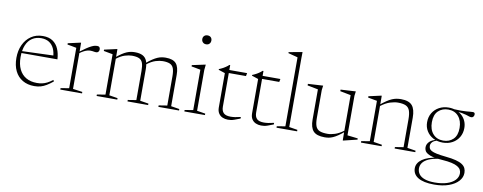

<svg xmlns="http://www.w3.org/2000/svg" viewBox="-76 -1097 4372 1739"><g transform="rotate(10 2110.5 -228.0)"><path d="M246.5 -450.5Q303 -450.5 338.2 -426.2Q373.5 -402 391.2 -360.2Q409 -318.5 412 -265H77L76 -282.5L385.5 -293.5L371 -273Q369 -322.5 352.8 -357Q336.5 -391.5 307 -410Q277.5 -428.5 234.5 -428.5Q188 -428.5 152.8 -405.8Q117.5 -383 98.5 -338Q79.5 -293 79.5 -227Q79.5 -161.5 101.8 -115.8Q124 -70 165.5 -46Q207 -22 265.5 -22Q290.5 -22 313 -26.8Q335.5 -31.5 358.8 -43.2Q382 -55 408.5 -75.5L415 -62Q383.5 -36.5 357.5 -20.8Q331.5 -5 305.2 2.5Q279 10 246.5 10Q184 10 138.2 -17Q92.5 -44 68 -94.2Q43.5 -144.5 43.5 -214.5Q43.5 -281 68.2 -334.5Q93 -388 138.8 -419.2Q184.5 -450.5 246.5 -450.5Z M744.5 -447.5Q760.5 -447.5 767 -440Q773.5 -432.5 773.5 -419.5Q773.5 -406.5 766 -397.8Q758.5 -389 745.5 -389Q737 -389 729.5 -390.5Q722 -392 713.5 -393.2Q705 -394.5 693 -394.5Q681 -394.5 666 -390.8Q651 -387 633.2 -377.8Q615.5 -368.5 593.5 -352.5L585 -361Q623.5 -390 649.8 -407.5Q676 -425 693.8 -433.5Q711.5 -442 723.2 -444.8Q735 -447.5 744.5 -447.5ZM597.5 -368.5V-26L685 -13.5V0H485V-13.5L562 -26V-397.5Q555.5 -399 543 -401.2Q530.5 -403.5 513.8 -406.8Q497 -410 478.5 -413V-425L592 -450.5H597Z M931.5 -368.5V-26L1009 -13.5V0H819V-13.5L896 -26V-397.5Q888 -399 867.2 -402.8Q846.5 -406.5 812.5 -413V-425L926 -450.5H931ZM1215.5 -315V-26L1293 -13.5V0H1103V-13.5L1180 -26V-294Q1180 -341.5 1170.5 -367.5Q1161 -393.5 1137.5 -404.2Q1114 -415 1071.5 -415Q1043.5 -415 1006.8 -403.8Q970 -392.5 927 -359L916.5 -367.5Q949 -395 973.8 -411.5Q998.5 -428 1018.5 -436.2Q1038.5 -444.5 1056.5 -447.5Q1074.5 -450.5 1092.5 -450.5Q1137.5 -450.5 1164.5 -436.2Q1191.5 -422 1203.5 -392.2Q1215.5 -362.5 1215.5 -315ZM1500 -314.5V-26L1577 -13.5V0H1387V-13.5L1464.5 -26V-293Q1464.5 -341 1454.8 -367.2Q1445 -393.5 1421.2 -404.2Q1397.5 -415 1355 -415Q1327 -415 1290 -403.8Q1253 -392.5 1209.5 -359L1199 -367Q1231.5 -394.5 1256.5 -411Q1281.5 -427.5 1301.5 -436Q1321.5 -444.5 1339.8 -447.5Q1358 -450.5 1376 -450.5Q1444 -450.5 1472 -418Q1500 -385.5 1500 -314.5Z M1714 -633Q1695 -633 1683.5 -644.8Q1672 -656.5 1672 -675Q1672 -692.5 1683.5 -703.8Q1695 -715 1714 -715Q1733.5 -715 1744.5 -703.8Q1755.5 -692.5 1755.5 -675Q1755.5 -656.5 1744.5 -644.8Q1733.5 -633 1714 -633ZM1743.5 -450.5 1738.5 -402V-26L1815.5 -13.5V0H1626V-13.5L1703 -26V-397.5Q1697.5 -398.5 1683.5 -401.2Q1669.5 -404 1652.2 -407.2Q1635 -410.5 1619.5 -413V-425L1738.5 -450.5Z M1962 -104Q1962 -65 1981.5 -45.5Q2001 -26 2046.5 -26Q2064.5 -26 2087.5 -29.2Q2110.5 -32.5 2138.5 -39.5V-25Q2104.5 -11.5 2085.8 -5Q2067 1.5 2054.5 3.2Q2042 5 2026 5Q1999.5 5 1977 -4.8Q1954.5 -14.5 1940.8 -35.5Q1927 -56.5 1927 -90V-405.5L1867 -425.5V-432Q1877.5 -436.5 1887.8 -441.2Q1898 -446 1907.2 -451.2Q1916.5 -456.5 1925 -462.2Q1933.5 -468 1940.8 -473.5Q1948 -479 1954.5 -485.5H1962V-424.5ZM1936 -412.5V-440.5H2125.5L2120 -412.5Z M2268 -104Q2268 -65 2287.5 -45.5Q2307 -26 2352.5 -26Q2370.5 -26 2393.5 -29.2Q2416.5 -32.5 2444.5 -39.5V-25Q2410.5 -11.5 2391.8 -5Q2373 1.5 2360.5 3.2Q2348 5 2332 5Q2305.5 5 2283 -4.8Q2260.5 -14.5 2246.8 -35.5Q2233 -56.5 2233 -90V-405.5L2173 -425.5V-432Q2183.5 -436.5 2193.8 -441.2Q2204 -446 2213.2 -451.2Q2222.5 -456.5 2231 -462.2Q2239.5 -468 2246.8 -473.5Q2254 -479 2260.5 -485.5H2268V-424.5ZM2242 -412.5V-440.5H2431.5L2426 -412.5Z M2586 -26 2663 -13.5V0H2473.5V-13.5L2550.5 -26V-660.5Q2544 -662.5 2530.8 -666Q2517.5 -669.5 2499.8 -674Q2482 -678.5 2462.5 -684V-693L2582 -715H2587L2586 -660.5Z M2818 -150.5Q2818 -101.5 2828.8 -74.2Q2839.5 -47 2865.8 -36.2Q2892 -25.5 2938.5 -25.5Q2967 -25.5 3004.8 -37.2Q3042.5 -49 3087.5 -82.5L3095.5 -75Q3062.5 -47.5 3037.5 -30.5Q3012.5 -13.5 2992.2 -4.8Q2972 4 2954 7Q2936 10 2917 10Q2843.5 10 2813 -23Q2782.5 -56 2782.5 -129V-407L2684.5 -426V-440.5L2823.5 -448.5L2818 -407ZM3084.5 9.5 3083.5 -71.5V-407L2985 -426V-440.5L3124 -448.5L3118.5 -407V-43.5Q3123 -43 3135.5 -41.5Q3148 -40 3163.5 -38.2Q3179 -36.5 3193 -34.8Q3207 -33 3215 -32V-21L3090 9.5Z M3362.5 -368.5V-26L3440 -13.5V0H3250V-13.5L3327 -26V-397.5Q3319 -399 3298.2 -402.8Q3277.5 -406.5 3243.5 -413V-425L3357 -450.5H3362ZM3560 -13.5 3637.5 -26V-281.5Q3637.5 -333.5 3626.8 -362.5Q3616 -391.5 3590 -403.2Q3564 -415 3518 -415Q3487 -415 3446.8 -402.5Q3406.5 -390 3359.5 -354L3348 -360.5Q3383.5 -390 3410.2 -408Q3437 -426 3458.8 -435Q3480.5 -444 3500 -447.2Q3519.5 -450.5 3539.5 -450.5Q3612.5 -450.5 3642.8 -415.5Q3673 -380.5 3673 -303.5V-26L3750 -13.5V0H3560Z M3968.5 259.5Q3918 259.5 3880.8 251.5Q3843.5 243.5 3819 228.2Q3794.5 213 3782.5 191.5Q3770.5 170 3770.5 143Q3770.5 119.5 3782.8 98.5Q3795 77.5 3819.2 60.5Q3843.5 43.5 3879.5 31.5Q3915.5 19.5 3964 13.5L3994.5 6L3978 21.5Q3916 29 3878.5 46.2Q3841 63.5 3824.5 87Q3808 110.5 3808 138Q3808 168 3825 191.2Q3842 214.5 3878.2 227.2Q3914.5 240 3970.5 240Q4035 240 4082.5 224.5Q4130 209 4155.8 181.5Q4181.5 154 4181.5 119Q4181.5 100.5 4173 85.2Q4164.5 70 4144.2 58Q4124 46 4089.8 38.2Q4055.5 30.5 4004 27Q3951.5 24 3918.2 16Q3885 8 3866.2 -3.5Q3847.5 -15 3840.5 -29.5Q3833.5 -44 3833.5 -60Q3833.5 -89.5 3857.2 -112.8Q3881 -136 3931.5 -146L3939.5 -140.5Q3901 -132 3885.2 -116Q3869.5 -100 3869.5 -80Q3869.5 -66.5 3874.8 -55.5Q3880 -44.5 3896.2 -35.5Q3912.5 -26.5 3944.5 -19.8Q3976.5 -13 4029.5 -7.5Q4086 -2 4123 7.8Q4160 17.5 4181.5 31.8Q4203 46 4212 65Q4221 84 4221 108Q4221 149.5 4190 184Q4159 218.5 4102.5 239Q4046 259.5 3968.5 259.5ZM3978.5 -128.5Q3929 -128.5 3890.5 -149Q3852 -169.5 3830 -205.2Q3808 -241 3808 -286.5Q3808 -334.5 3830 -371.2Q3852 -408 3891 -429.2Q3930 -450.5 3979.5 -450.5Q4016.5 -450.5 4047.5 -438.5Q4078.5 -426.5 4101.2 -405.5Q4124 -384.5 4136.8 -355.5Q4149.5 -326.5 4149.5 -292Q4149.5 -244.5 4127.5 -207.5Q4105.5 -170.5 4066.8 -149.5Q4028 -128.5 3978.5 -128.5ZM3979.5 -147Q4035.5 -147 4071.2 -181.5Q4107 -216 4107 -285Q4107 -352 4072.2 -392Q4037.5 -432 3978 -432Q3922.5 -432 3886.5 -397.5Q3850.5 -363 3850.5 -293.5Q3850.5 -226.5 3885.5 -186.8Q3920.5 -147 3979.5 -147ZM4042.5 -428.5 4020.5 -444.5Q4061 -442 4090.2 -442.2Q4119.5 -442.5 4139.8 -444Q4160 -445.5 4175 -447Q4190 -448.5 4201 -448.5Q4210.5 -448.5 4215.2 -443.8Q4220 -439 4220 -430.5Q4220 -417.5 4212.8 -408.5Q4205.5 -399.5 4194 -399.5Q4184.5 -399.5 4173 -403.5Q4161.5 -407.5 4144.5 -412.8Q4127.5 -418 4102.8 -422.5Q4078 -427 4042.5 -428.5Z"/></g></svg>

Font: Newsreader 16pt 16pt ExtraLight
Style: Regular
Weight: 250
Version: Version 1.003